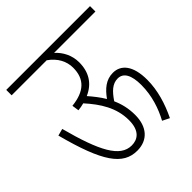

<svg xmlns="http://www.w3.org/2000/svg" viewBox="-169 -751 880 880"><g transform="rotate(-45 271.5 -311.0)"><path d="M0 -622V-587H227C269 -558 289 -518 289 -477C289 -404 248 -365 163 -356L168 -322C181 -323 194 -326 206 -329C259 -270 300 -207 300 -126C300 -57 265 -35 227 -35C152 -35 106 -122 55 -314L21 -305C81 -77 136 0 228 0C296 0 337 -46 337 -123C337 -165 328 -202 313 -235C339 -274 364 -298 398 -298C435 -298 454 -264 454 -200C454 -130 432 -67 405 -17L439 0C469 -62 490 -129 490 -198C490 -290 453 -332 401 -332C356 -332 325 -305 297 -266C281 -293 261 -318 241 -341C298 -366 326 -412 326 -475C326 -521 305 -560 275 -587H543V-622Z"/></g></svg>

Font: Noto Sans ExtraCondensed ExtraLight
Style: Italic
Weight: 200
Width: 2
Italic angle: -12°
Designer: Monotype Design Team
Foundry: Monotype Imaging Inc.
Version: Version 2.013